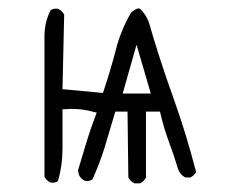

<svg xmlns="http://www.w3.org/2000/svg" viewBox="-20 -440 540 447"><path d="M306.2 -13.2Q315.4 -17.6 319.8 -26.9V-180.2H352.5Q361.3 -141.6 373 -110.6Q384.8 -79.6 394.5 -46.4Q399.4 -33.2 411.1 -26.9H423.3Q432.1 -31.2 436.5 -39.6Q413.6 -128.9 382.6 -215.1Q351.6 -301.3 326.2 -389.2Q318.8 -407.2 307.6 -418Q305.7 -420.4 303.2 -420.4Q295.9 -420.4 285.2 -410.6Q260.7 -368.7 249.5 -323.2Q237.3 -276.4 219.7 -223.6L125.5 -232.4L129.4 -405.8Q125 -415 115.2 -419.4Q113.3 -419.9 111.3 -419.9Q103 -419.9 97.7 -416Q83.5 -388.2 83.5 -355Q83.5 -351.1 83.5 -347.2V-346.7V-28.8Q87.9 -19.5 97.7 -15.1Q99.6 -14.6 101.6 -14.6Q109.4 -14.6 114.7 -18.1Q125.5 -54.2 125.5 -94.7V-185.5Q139.2 -186.5 146 -186.5Q172.9 -186.5 197.3 -179.7L205.1 -177.7Q190.4 -139.2 180.9 -107.4Q171.4 -75.7 161.6 -43.5L163.6 -33.2Q168 -23.4 177.7 -19Q180.2 -18.6 182.6 -18.6Q189.9 -18.6 195.3 -22.5Q211.9 -59.1 223.6 -96.7L248.5 -180.2H253.9H276.9L278.8 -26.9Q283.2 -17.6 293.5 -13.2ZM265.6 -222.2 297.9 -335.9 331.1 -222.2Z"/></svg>

Font: Bakudai
Style: ExtraLight
Weight: 200
Version: Version 1.48